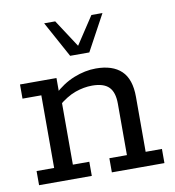

<svg xmlns="http://www.w3.org/2000/svg" viewBox="-72 -679 677 743"><g transform="rotate(-10 266.0 -307.0)"><path d="M22.2 0V-55.6H91.2V-341H17.2V-396.7H160.5V-339.2L147.9 -335.4Q185.9 -371.4 230 -389.1Q274.1 -406.7 316.6 -406.7Q382.3 -406.7 416.6 -373.9Q450.8 -341.2 450.8 -271.8V-55.6H514.8V0H308.2V-55.6H377.2V-257.8Q377.2 -302.9 356.6 -323.4Q336.1 -343.9 290.9 -343.9Q258.4 -343.9 224.5 -331.9Q190.6 -320 151.6 -286.9L164.8 -315.4V-55.6H229.4V0ZM227.6 -472.2 150.3 -613.5H193.8L264.6 -505.1L336 -613.5H379.5L302.9 -472.2Z"/></g></svg>

Font: Rokkitt SemiBold
Style: Regular
Weight: 600
Designer: Vernon Adams
Foundry: Vernon Adams
Version: Version 3.103